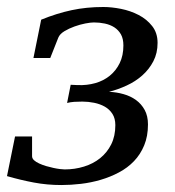

<svg xmlns="http://www.w3.org/2000/svg" viewBox="-36 -514 499 546"><path d="M412.1 -392.1Q412.1 -362.8 400.1 -339.8Q388.2 -316.9 368.7 -299.6Q349.1 -282.2 324.2 -270.8Q299.3 -259.3 273.9 -252.9Q295.4 -252 315.4 -246.3Q335.4 -240.7 350.8 -229.5Q366.2 -218.3 375.5 -201.2Q384.8 -184.1 384.8 -160.2Q384.8 -126.5 374 -100.6Q363.3 -74.7 345 -55.7Q326.7 -36.6 302.2 -23.7Q277.8 -10.7 250.5 -2.7Q223.1 5.4 194.3 8.8Q165.5 12.2 138.2 12.2Q98.1 12.2 60.3 5.1Q22.5 -2 -16.1 -13.2L6.8 -126H55.2V-69.8Q55.2 -63.5 60.8 -58.3Q66.4 -53.2 75.4 -49.1Q84.5 -44.9 95.2 -41.7Q106 -38.6 116.2 -36.4Q126.5 -34.2 135 -33.2Q143.6 -32.2 147.9 -32.2Q176.8 -32.2 202.9 -40.3Q229 -48.3 248.8 -64.2Q268.6 -80.1 280.3 -103.5Q292 -127 292 -158.2Q292 -177.2 283.7 -190.2Q275.4 -203.1 262 -210.7Q248.5 -218.3 231.7 -221.7Q214.8 -225.1 198.2 -225.1Q186 -225.1 175 -224.4Q164.1 -223.6 154.8 -221.2L165 -272.9L185.1 -272Q211.4 -271 234.9 -277.6Q258.3 -284.2 276.1 -298.6Q293.9 -313 304.4 -334.5Q314.9 -356 314.9 -384.8Q314.9 -403.8 307.9 -416.3Q300.8 -428.7 289.1 -436.3Q277.3 -443.8 262.2 -447Q247.1 -450.2 231 -450.2Q222.2 -450.2 206.8 -447.3Q191.4 -444.3 175.8 -438.7Q160.2 -433.1 147.2 -425.3Q134.3 -417.5 129.9 -407.2L106.9 -349.1H59.1L81.1 -458Q125.5 -476.1 167.7 -485.1Q210 -494.1 257.8 -494.1Q281.2 -494.1 308.1 -488.8Q335 -483.4 358.2 -471.4Q381.3 -459.5 396.7 -439.9Q412.1 -420.4 412.1 -392.1Z"/></svg>

Font: Charis SIL
Style: Italic
Weight: 400
Italic angle: -11°
Foundry: SIL International
Version: Version 4.112